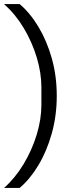

<svg xmlns="http://www.w3.org/2000/svg" viewBox="-25 -780 380 937"><path d="M252 -312Q252 -215 227.5 -128Q203 -41 162 27Q121 95 71 137H-5Q49 89 90 21Q131 -47 154 -122.5Q177 -198 177 -268V-354Q177 -424 154.5 -499Q132 -574 91.5 -642Q51 -710 -5 -760H71Q122 -717 163 -648.5Q204 -580 228 -494.5Q252 -409 252 -312Z"/></svg>

Font: IBM Plex Sans
Style: Regular
Weight: 400
Designer: Mike Abbink, Paul van der Laan, Pieter van Rosmalen
Foundry: Bold Monday
Version: Version 3.201